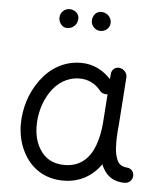

<svg xmlns="http://www.w3.org/2000/svg" viewBox="-55 -819 750 896"><g transform="rotate(5 319.5 -371.0)"><path d="M561.5 14.6C581.5 14.6 598.1 -2 598.1 -22C597.7 -43.5 584.5 -53.2 571.3 -56.6C545.4 -58.1 528.8 -67.4 521 -84C512.7 -100.6 508.3 -120.1 506.8 -143.1C506.3 -152.3 505.9 -162.1 505.9 -172.9C505.9 -178.7 505.9 -196.3 507.8 -222.2C508.8 -231 509.8 -239.7 510.3 -248.5L526.4 -476.6V-479C526.4 -496.6 511.2 -515.1 491.7 -517.6C489.7 -518.1 487.8 -518.1 485.4 -518.1C470.2 -518.1 454.1 -506.3 452.6 -486.3L450.7 -461.4C413.6 -500.5 368.7 -525.4 310.5 -525.4C230.5 -525.4 166 -485.4 121.6 -424.3C76.7 -363.3 54.7 -287.6 54.7 -216.8V-207.5C56.2 -164.1 65.9 -124 84 -88.4C120.1 -16.1 186 29.3 273.9 29.3C352.1 29.3 410.6 -6.3 450.2 -62.5C467.8 -17.1 501.5 14.6 561.5 14.6ZM274.4 -43.9C228.5 -43.9 193.4 -59.6 168.5 -90.3C143.6 -121.1 130.4 -160.2 128.9 -206.5V-216.3C128.9 -269 143.1 -326.2 174.3 -373.5C205.6 -420.9 252 -452.1 310.5 -452.1C353 -452.1 384.8 -432.6 406.7 -406.7C415 -393.6 429.2 -389.6 439 -389.6C441.4 -389.6 443.4 -389.6 445.8 -390.1L436.5 -258.3C433.6 -218.3 426.3 -182.1 414.6 -149.9C390.6 -85 346.2 -43.9 274.4 -43.9ZM431.2 -724.6C431.2 -749.5 410.2 -770.5 382.8 -770.5C359.9 -770.5 342.8 -751 342.8 -724.1C342.8 -704.1 360.8 -681.6 386.7 -681.6C409.7 -681.6 431.2 -698.7 431.2 -724.6ZM279.3 -731C279.3 -754.4 257.8 -770.5 234.9 -770.5C210.9 -770.5 190.9 -751 190.9 -726.1C190.9 -704.6 207 -681.6 230 -681.6C258.8 -681.6 279.3 -703.1 279.3 -731Z"/></g></svg>

Font: Mikhak
Style: Regular
Weight: 400
Designer: Amin Abedi
Version: Version 3.2